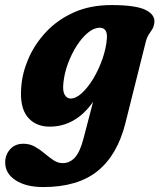

<svg xmlns="http://www.w3.org/2000/svg" viewBox="-68 -489 629 758"><path d="M427.5 -4.5Q396 122.5 317.5 186Q239 249.5 102.5 249.5Q35 249.5 -6.2 222.8Q-47.5 196 -47.5 152.5Q-47.5 122 -28 100.2Q-8.5 78.5 24.5 78.5Q49.5 78.5 69.8 90Q90 101.5 108 116.8Q126 132 143.2 143.5Q160.5 155 179.5 155Q207.5 155 227.8 132.8Q248 110.5 261.5 58.5L299.5 -87Q230.5 11 128 11Q71.5 11 40.2 -28Q9 -67 16 -146.5Q20 -202 44.8 -258.8Q69.5 -315.5 114.2 -363.2Q159 -411 223.5 -440Q288 -469 372 -469Q469.5 -469 508 -449.2Q546.5 -429.5 541 -397Q538.5 -381.5 532.2 -372.2Q526 -363 518.8 -351.8Q511.5 -340.5 506.5 -320ZM182.5 -163.5Q178.5 -130 187.2 -115Q196 -100 211 -100Q232 -100 255.8 -122Q279.5 -144 300.8 -179.5Q322 -215 336.5 -256.5Q351 -298 354 -337.5Q357 -379.5 325.5 -379.5Q303 -379.5 279.5 -360.2Q256 -341 235.5 -309.2Q215 -277.5 200.8 -239.5Q186.5 -201.5 182.5 -163.5Z"/></svg>

Font: Fraunces 72pt S100
Style: Bold Italic
Weight: 700
Italic angle: -16°
Version: Version 1.000; ttfautohint (v1.8.3)